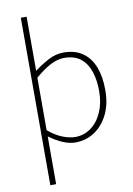

<svg xmlns="http://www.w3.org/2000/svg" viewBox="-109 -861 812 1171"><g transform="rotate(-10 297.5 -275.5)"><path d="M105 243V-794H141V-562V-459Q182 -490 228.5 -515Q275 -540 324 -540Q396 -540 443 -506.5Q490 -473 513 -413Q536 -353 536 -271Q536 -182 503.5 -118Q471 -54 418 -20.5Q365 13 302 13Q265 13 224 -4.5Q183 -22 141 -53V46V243ZM305 -20Q361 -20 404.5 -52Q448 -84 473 -141Q498 -198 498 -271Q498 -338 480.5 -391.5Q463 -445 424.5 -476Q386 -507 321 -507Q281 -507 236 -483.5Q191 -460 141 -416V-91Q188 -52 231 -36Q274 -20 305 -20Z"/></g></svg>

Font: Noto Sans TC
Style: Regular
Weight: 100
Designer: Ryoko NISHIZUKA 西塚涼子 (kana, bopomofo & ideographs); Paul D. Hunt (Latin, Greek & Cyrillic); Sandoll Communications 산돌커뮤니
Foundry: Adobe
Version: Version 2.004;hotconv 1.0.118;makeotfexe 2.5.65603